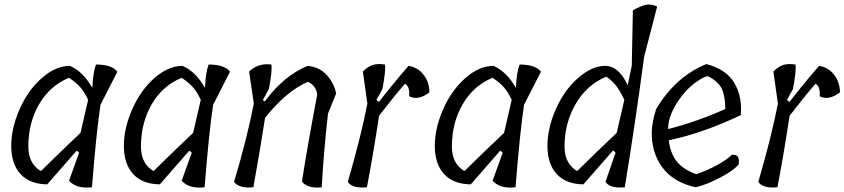

<svg xmlns="http://www.w3.org/2000/svg" viewBox="-20 -833 3756 854"><path d="M321 -163 190 -13Q113 -14 72 -58Q31 -102 30 -180.5Q29 -259 66 -344.5Q103 -430 165 -485Q227 -540 291 -540Q350 -514 390 -443L391 -446Q394 -512 407 -546Q478 -546 502 -514L427 -367Q409 -251 389 0Q321 8 287 -29L332 -154ZM106 -181Q106 -105 162 -72Q253 -162 338 -242L372 -389Q356 -423 338 -444Q320 -465 287 -487Q202 -452 154 -369.5Q106 -287 106 -181Z M822 -163 691 -13Q614 -14 573 -58Q532 -102 531 -180.5Q530 -259 567 -344.5Q604 -430 666 -485Q728 -540 792 -540Q851 -514 891 -443L892 -446Q895 -512 908 -546Q979 -546 1003 -514L928 -367Q910 -251 890 0Q822 8 788 -29L833 -154ZM607 -181Q607 -105 663 -72Q754 -162 839 -242L873 -389Q857 -423 839 -444Q821 -465 788 -487Q703 -452 655 -369.5Q607 -287 607 -181Z M1149 -388 1158 -382Q1242 -496 1348 -540Q1402 -535 1434.5 -498Q1467 -461 1475 -417L1439 -328Q1420 -162 1411 0Q1350 7 1323 -25Q1344 -163 1391 -413Q1385 -454 1349 -469Q1253 -427 1159 -309Q1137 -167 1107 0Q1043 6 1021 -24Q1077 -210 1109 -372L1088 -515Q1130 -554 1187 -546Q1192 -522 1176 -437Z M1654 -388 1666 -380Q1721 -452 1797 -540Q1838 -534 1864 -500.5Q1890 -467 1890 -422Q1839 -384 1800 -405Q1803 -451 1781 -460Q1732 -404 1666 -318Q1639 -140 1612 0Q1547 6 1527 -24Q1587 -231 1614 -372L1594 -515Q1616 -537 1638 -544Q1660 -551 1692 -546Q1697 -522 1681 -437Z M2205 -163 2074 -13Q1997 -14 1956 -58Q1915 -102 1914 -180.5Q1913 -259 1950 -344.5Q1987 -430 2049 -485Q2111 -540 2175 -540Q2234 -514 2274 -443L2275 -446Q2278 -512 2291 -546Q2362 -546 2386 -514L2311 -367Q2293 -251 2273 0Q2205 8 2171 -29L2216 -154ZM1990 -181Q1990 -105 2046 -72Q2137 -162 2222 -242L2256 -389Q2240 -423 2222 -444Q2204 -465 2171 -487Q2086 -452 2038 -369.5Q1990 -287 1990 -181Z M2707 -164 2575 -13Q2498 -14 2457 -58Q2416 -102 2415 -180.5Q2414 -259 2451 -344.5Q2488 -430 2550 -485Q2612 -540 2672 -540Q2732 -540 2772 -454Q2784 -510 2790 -540L2795 -787Q2833 -808 2854.5 -812Q2876 -816 2903 -804L2845 -580Q2806 -287 2759 0Q2693 6 2673 -24L2718 -154ZM2491 -181Q2491 -105 2547 -72Q2638 -162 2723 -242L2757 -389Q2735 -435 2716.5 -456.5Q2698 -478 2677 -492Q2591 -457 2541 -371.5Q2491 -286 2491 -181Z M3122 -548Q3210 -525 3246 -464.5Q3282 -404 3275 -321Q3107 -241 2955 -209Q2961 -153 2989 -116.5Q3017 -80 3077 -58Q3185 -97 3236 -145Q3256 -145 3262 -136Q3268 -127 3266 -103Q3246 -76 3183 -43Q3120 -10 3074 0Q2975 -22 2926 -88.5Q2877 -155 2879 -248Q2880 -288 2898 -347Q2984 -492 3122 -548ZM2952 -267V-259Q3078 -291 3206 -348Q3206 -405 3190.5 -438Q3175 -471 3129 -494L3115 -491Q3049 -459 3001.5 -391Q2954 -323 2952 -267Z M3480 -388 3492 -380Q3547 -452 3623 -540Q3664 -534 3690 -500.5Q3716 -467 3716 -422Q3665 -384 3626 -405Q3629 -451 3607 -460Q3558 -404 3492 -318Q3465 -140 3438 0Q3373 6 3353 -24Q3413 -231 3440 -372L3420 -515Q3442 -537 3464 -544Q3486 -551 3518 -546Q3523 -522 3507 -437Z"/></svg>

Font: Tillana
Style: Regular
Weight: 400
Designer: Lipi Raval (Devanagari, Latin), Jonny Pinhorn (Latin)
Foundry: Indian Type Foundry
Version: Version 2.002;PS 1.0;hotconv 1.0.79;makeotf.lib2.5.61930; tt